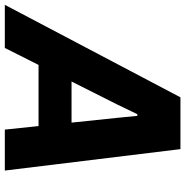

<svg xmlns="http://www.w3.org/2000/svg" viewBox="-48 -763 769 797"><g transform="rotate(90 336.5 -364.5)"><path d="M-42 0 342 -729H557L646 0H476L427 -468L419 -550H412L373 -469L137 0ZM194 -140 260 -277H463L476 -140Z"/></g></svg>

Font: Mona Sans ExtraLight ExtraBold
Style: Italic
Weight: 800
Italic angle: -11.6951°
Version: Version 2.000